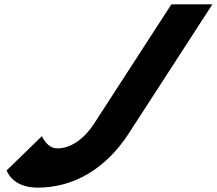

<svg xmlns="http://www.w3.org/2000/svg" viewBox="-20 -845 993 880"><path d="M953.4 -825H765.4L413 -281C359.3 -198 296.9 -165 242.9 -165C194.9 -165 172.1 -221 172.1 -221L10.5 -64C10.5 -64 34.3 15 152.3 15C317.3 15 465 -71 569.9 -233Z"/></svg>

Font: Hussar
Style: BdWodka
Weight: 700
Foundry: Cannot Into Space Fonts
Version: Version 2.00